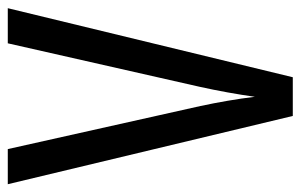

<svg xmlns="http://www.w3.org/2000/svg" viewBox="-156 -598 754 481"><g transform="rotate(-90 220.5 -357.0)"><path d="M441 -714H353L244 -233C234 -188 225 -138 219 -95C214 -138 205 -189 196 -231L88 -714H0L171 0H268Z"/></g></svg>

Font: Noto Sans Lao Looped ExtraCondensed
Style: Regular
Weight: 400
Width: 2
Designer: Mark Frömberg, Ben Mitchell
Foundry: The Fontpad Ltd
Version: Version 1.002